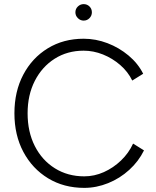

<svg xmlns="http://www.w3.org/2000/svg" viewBox="-20 -900 759 932"><path d="M389 12Q290 12 213.5 -34.5Q137 -81 93.5 -162.5Q50 -244 50 -350Q50 -456 93 -537.5Q136 -619 212 -665.5Q288 -712 386 -712Q445 -712 501.5 -690.5Q558 -669 604 -630.5Q650 -592 675 -542L622 -509Q601 -552 563.5 -584.5Q526 -617 480 -635.5Q434 -654 386 -654Q307 -654 245.5 -615Q184 -576 149 -507.5Q114 -439 114 -350Q114 -260 149 -191Q184 -122 246.5 -83Q309 -44 389 -44Q438 -44 484 -64.5Q530 -85 567.5 -121Q605 -157 626 -203L679 -170Q653 -117 607.5 -75.5Q562 -34 505 -11Q448 12 389 12ZM386 -800Q370 -800 358 -812Q346 -824 346 -840Q346 -857 358 -868.5Q370 -880 386 -880Q403 -880 414.5 -868.5Q426 -857 426 -840Q426 -824 414.5 -812Q403 -800 386 -800Z"/></svg>

Font: Figtree Light
Style: Regular
Weight: 300
Designer: Erik Kennedy
Foundry: Erik Kennedy
Version: Version 2.001;gftools[0.9.30]